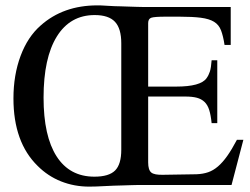

<svg xmlns="http://www.w3.org/2000/svg" viewBox="-20 -688 929 714"><path d="M815 -521Q810 -554 802 -575Q794 -596 776 -607Q758 -618 727 -622Q696 -626 647 -626H596Q554 -626 542.5 -622Q531 -618 531 -602V-366H635Q726 -366 748 -397Q756 -408 760.5 -422Q765 -436 767 -464H788V-230H767Q764 -260 758 -279Q752 -298 740.5 -309Q729 -320 712 -324.5Q695 -329 669 -329H531V-84Q531 -56 542.5 -46.5Q554 -37 587 -38L711 -40Q735 -41 754 -47.5Q773 -54 790.5 -69Q808 -84 825 -108Q842 -132 861 -168H885L841 0H491Q483 0 469 0.5Q455 1 438 1.5Q421 2 403 2.5Q385 3 370 4Q353 5 338 5.5Q323 6 312 6Q256 6 207 -13.5Q158 -33 120 -71Q30 -159 30 -322Q30 -409 56.5 -480Q83 -551 131 -593Q215 -668 342 -668Q347 -668 351 -668Q355 -668 361.5 -667.5Q368 -667 378.5 -666.5Q389 -666 407 -665Q414 -665 428 -664.5Q442 -664 458 -663.5Q474 -663 489 -662.5Q504 -662 512 -662H838V-521ZM431 -527Q431 -582 407.5 -607Q384 -632 332 -632Q241 -632 191.5 -552.5Q142 -473 142 -325Q142 -182 190.5 -106.5Q239 -31 331 -31Q385 -31 408 -54Q431 -77 431 -131Z"/></svg>

Font: Klingon pIqaD Mandel
Style: Regular
Weight: 400
Width: 0
Designer: Mike Neff (qa'vaj)
Foundry: Mike Neff and Michael Everson
Version: Version 2.003